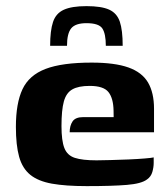

<svg xmlns="http://www.w3.org/2000/svg" viewBox="-20 -608 554 633"><path d="M265.2 -587.8Q314.1 -587.8 339.7 -576.3Q365.4 -564.8 375 -536.6Q384.5 -508.3 384.5 -457H328.9Q328.9 -496.8 317.4 -514.2Q305.8 -531.6 265.2 -531.6Q228.5 -531.6 214.7 -514.5Q200.9 -497.4 200.9 -457H145.3Q145.3 -507 154.8 -535.5Q164.3 -564.1 190.5 -575.9Q216.6 -587.8 265.2 -587.8ZM265.8 5.6Q196.3 5.6 151 -2.5Q105.7 -10.7 79.7 -31.8Q53.8 -52.9 43.1 -91Q32.4 -129.1 32.4 -189.7Q32.4 -267.6 54.1 -313.8Q75.8 -360 130.2 -380.8Q184.6 -401.6 282 -401.6Q358.3 -401.6 403.3 -385.6Q448.3 -369.6 468.1 -335.9Q487.8 -302.1 487.8 -249.3V-171.9H209.7Q209.7 -193.4 219.2 -207.7Q228.7 -221.9 254.6 -221.9H354.7L354.4 -243.2Q353.7 -284.2 337.5 -304.5Q321.3 -324.8 275.8 -324.8Q238.6 -324.8 218.5 -313.3Q198.3 -301.9 190.5 -273.4Q182.7 -245 182.7 -192.4Q182.7 -144.3 192.2 -120Q201.7 -95.7 226.6 -87.6Q251.6 -79.4 298.2 -79.4Q315.4 -79.4 344.3 -80.3Q373.2 -81.1 403.8 -82.3Q434.5 -83.6 457.8 -85.6Q481.2 -87.5 486.7 -89.1V-70.7Q486.7 -56.8 482.3 -41.2Q477.8 -25.5 464.7 -16.4Q446.5 -2.4 398.3 1.6Q350.1 5.6 265.8 5.6Z"/></svg>

Font: Genos Thin
Style: Regular
Weight: 100
Designer: Robert E. Leuschke
Foundry: Robert E. Leuschke
Version: Version 1.010